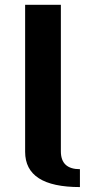

<svg xmlns="http://www.w3.org/2000/svg" viewBox="-20 -757 352 787"><path d="M307.6 9.8Q83 9.8 83 -134.8V-737.3H229.5V-136.7Q229.5 -63.5 307.6 -63.5Z"/></svg>

Font: Klaudia
Style: Bold
Weight: 700
Designer: Wojciech Kalinowski "wmk69" (wmk69@o2.pl)
Foundry: Wojciech Kalinowski "wmk69" (wmk69@o2.pl)
Version: Version 3.1.0; 2021-05-10